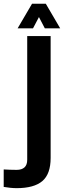

<svg xmlns="http://www.w3.org/2000/svg" viewBox="-99 -792 341 1023"><path d="M-10.2 210.5Q-26 210.5 -44.5 208.6Q-63 206.7 -79.3 203.9V110.8Q-66.3 111.6 -45.6 112.4Q-24.9 113.1 -10.5 113.1Q17 113.1 31.5 99.8Q46 86.5 46 59.3V-600H170.8V49.6Q170.8 135.4 126.4 173Q82 210.5 -10.2 210.5ZM-5.2 -640.9 71.7 -772.1H145L221.8 -640.9H139.9L108.5 -701.1L76.8 -640.9Z"/></svg>

Font: Big Shoulders Thin
Style: Regular
Weight: 100
Designer: Patric King
Foundry: XO Type Co
Version: Version 2.002